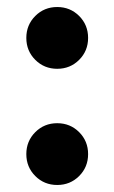

<svg xmlns="http://www.w3.org/2000/svg" viewBox="-20 -527 326 547"><path d="M205.5 -150.5Q231 -125 231 -88Q231 -51 205.5 -25.5Q180 0 143 0Q106 0 80.5 -25.5Q55 -51 55 -88Q55 -125 80.5 -150.5Q106 -176 143 -176Q180 -176 205.5 -150.5ZM205.5 -481.5Q231 -456 231 -419Q231 -382 205.5 -356.5Q180 -331 143 -331Q106 -331 80.5 -356.5Q55 -382 55 -419Q55 -456 80.5 -481.5Q106 -507 143 -507Q180 -507 205.5 -481.5Z"/></svg>

Font: Hind Kochi
Style: Bold
Weight: 700
Designer: Dhruvi Tolia
Foundry: Indian Type Foundry
Version: Version 0.702;PS 1.0;hotconv 1.0.81;makeotf.lib2.5.63406